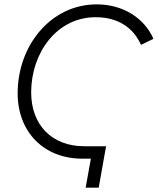

<svg xmlns="http://www.w3.org/2000/svg" viewBox="-20 -725 724 881"><path d="M359 3H397L373 136H433L461 -22L467 -54H366C217 -54 123 -153 123 -301C123 -482 240 -646 419 -646C522 -646 592 -598 627 -519L684 -547C641 -645 541 -705 424 -705C213 -705 61 -516 61 -297C61 -118 183 4 359 3Z"/></svg>

Font: Fixel Display Light
Style: Italic
Weight: 300
Italic angle: -10°
Designer: AlfaBravo + MacPaw
Foundry: Kyrylo Tkachov, Marchela Mozhyna, Serhii Makarenko, Maria Weinstein, Zakhar Kryvoshyya
Version: Version 1.210;Glyphs 3.2 (3217)